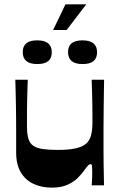

<svg xmlns="http://www.w3.org/2000/svg" viewBox="-20 -866 558 897"><path d="M221.6 10.6Q174.9 10.6 137.1 -6.8Q99.2 -24.3 77.4 -60.6Q55.5 -97 55.5 -152Q55.5 -198.7 55.5 -238.1Q55.5 -277.4 55.2 -310.8Q54.9 -344.2 54.4 -374.5Q53.9 -404.9 53.2 -433.7Q52.5 -462.5 51.5 -493.4H109.7Q108.7 -465.8 108 -442Q107.3 -418.3 106.8 -396.6Q106.3 -375 106.2 -354.6Q106 -334.3 106 -314.7Q106 -295 106 -274.7Q106 -239.5 113 -217.3Q119.9 -195.2 136.4 -184.4Q152.9 -173.6 180.6 -169.6Q208.3 -165.6 250 -165.6Q299.7 -165.6 331.6 -172.4Q363.6 -179.2 381.1 -193.8Q398.6 -208.4 405.2 -233.2Q411.9 -258 411.9 -293.3Q411.9 -311.6 411.9 -332.2Q411.9 -352.9 411.4 -377.3Q410.9 -401.6 410.2 -430.6Q409.5 -459.5 408.2 -493.4H466.3Q466 -460.3 465.3 -429.3Q464.6 -398.4 464.5 -369.4Q464.3 -340.4 464 -314.2Q463.6 -288 463.6 -264.5Q463.6 -241 463.6 -220.6Q463.6 -191.6 463.6 -160.7Q463.6 -129.8 464.1 -99.9Q464.6 -70 465.1 -44.1Q465.6 -18.3 466 0H408.5Q410.2 -18.3 410.5 -34.7Q410.9 -51 410.9 -62.7Q410.9 -82 409.9 -90.5Q408.9 -99 402.5 -99Q397.5 -99 391.5 -93.2Q385.5 -87.3 372.5 -68.7Q361.8 -53.7 343.5 -35Q325.2 -16.3 295.5 -2.8Q265.9 10.6 221.6 10.6ZM154.1 -566.7Q86.3 -566.7 86.3 -622.3Q86.3 -650.1 102.8 -663.8Q119.4 -677.5 154.1 -677.5Q187.5 -677.5 204.7 -663.7Q221.9 -649.8 221.9 -622.1Q221.9 -594.4 205.4 -580.6Q188.9 -566.7 154.1 -566.7ZM365.7 -566.7Q297.9 -566.7 297.9 -622.3Q297.9 -650.1 314.4 -663.8Q331 -677.5 365.7 -677.5Q399.1 -677.5 416.3 -663.7Q433.5 -649.8 433.5 -622.1Q433.5 -594.4 417 -580.6Q400.5 -566.7 365.7 -566.7ZM228.2 -725.8 285.9 -845.9H383.1L291.3 -725.8Z"/></svg>

Font: Ojuju ExtraLight
Style: Regular
Weight: 200
Designer: Chisaokwu Joboson, Mirko Velimirovic
Foundry: Udi Foundry
Version: Version 1.000